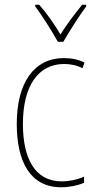

<svg xmlns="http://www.w3.org/2000/svg" viewBox="-20 -783 401 813"><path d="M225 -606H248C274 -651 314 -714 345 -756V-763H328C293 -720 263 -680 236 -637C211 -680 176 -729 146 -763H129V-756C155 -722 199 -653 225 -606ZM239 10C274 10 311 2 336 -9V-35C307 -22 273 -15 241 -15C125 -15 77 -117 77 -258C77 -422 144 -512 251 -512C278 -512 305 -507 329 -494L338 -518C312 -531 284 -537 250 -537C126 -537 51 -435 51 -258C51 -97 109 10 239 10Z"/></svg>

Font: Noto Sans Malayalam Condensed Thin
Style: Regular
Weight: 100
Width: 3
Designer: Jelle Bosma - Monotype Design Team
Foundry: Monotype Imaging Inc.
Version: Version 2.104